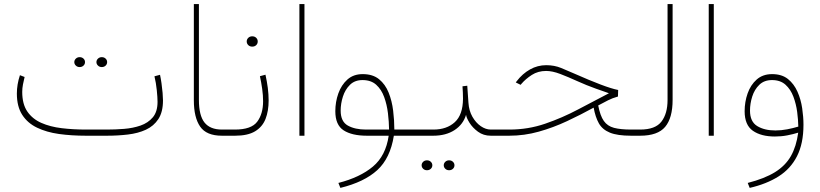

<svg xmlns="http://www.w3.org/2000/svg" viewBox="-20 -668 4037 945"><path d="M506.3 0H402.8Q332 0 270.5 -8.5Q209 -17.1 162.4 -39.6Q115.7 -62 89.4 -102.8Q63 -143.6 63 -207.5Q63 -252.4 78.1 -297.9L101.1 -289.1Q96.7 -271 93 -252.2Q89.4 -233.4 89.4 -215.8Q89.4 -155.8 114.5 -119.1Q139.6 -82.5 183.3 -63.2Q227.1 -43.9 283.7 -37.1Q340.3 -30.3 402.8 -30.3H505.9Q546.9 -30.3 590.6 -33.7Q634.3 -37.1 671.6 -50Q709 -63 732.2 -90.6Q755.4 -118.2 755.4 -166.5Q755.4 -188 751.7 -224.1Q748 -260.3 740.2 -292.5L767.6 -299.8Q771.5 -282.2 774.9 -258.1Q778.3 -233.9 780.3 -210.9Q782.2 -188 782.2 -173.8Q782.2 -116.7 759.5 -82Q736.8 -47.4 698 -29.5Q659.2 -11.7 609.6 -5.9Q560.1 0 506.3 0ZM454.6 -362.3Q454.6 -372.1 462.2 -379.4Q469.7 -386.7 481 -386.7Q492.2 -386.7 499.8 -379.6Q507.3 -372.6 507.3 -362.3Q507.3 -352.1 499.8 -345Q492.2 -337.9 481 -337.9Q469.7 -337.9 462.2 -345.2Q454.6 -352.5 454.6 -362.3ZM345.7 -362.3Q345.7 -372.1 353.3 -379.4Q360.8 -386.7 372.1 -386.7Q383.3 -386.7 390.9 -379.6Q398.4 -372.6 398.4 -362.3Q398.4 -352.1 390.9 -345Q383.3 -337.9 372.1 -337.9Q360.8 -337.9 353.3 -345.2Q345.7 -352.5 345.7 -362.3Z M934.1 -647.9H959V-176.3Q959 -99.6 986.6 -64.9Q1014.2 -30.3 1072.3 -30.3H1101.6V0H1072.3Q996.1 0 965.1 -44.9Q934.1 -89.8 934.1 -174.3Z M1137.2 0H1083.5V-30.3H1136.2Q1216.8 -30.3 1245.8 -68.8Q1274.9 -107.4 1274.9 -169.9Q1274.9 -198.7 1270.5 -230.2Q1266.1 -261.7 1259.3 -293L1286.6 -300.3Q1293.9 -267.6 1298.1 -235.4Q1302.2 -203.1 1302.2 -173.3Q1302.2 -121.6 1286.9 -82.5Q1271.5 -43.5 1235.4 -21.7Q1199.2 0 1137.2 0ZM1194.3 -463.9Q1194.3 -474.1 1201.9 -481.7Q1209.5 -489.3 1221.7 -489.3Q1233.4 -489.3 1241 -481.9Q1248.5 -474.6 1248.5 -463.9Q1248.5 -453.1 1241 -445.8Q1233.4 -438.5 1221.7 -438.5Q1209.5 -438.5 1201.9 -446Q1194.3 -453.6 1194.3 -463.9Z M1478.5 -647.9V0H1453.6V-647.9Z M1765.1 -303.2Q1814.9 -303.2 1845.7 -278.1Q1876.5 -252.9 1892.8 -212.2Q1909.2 -171.4 1915 -123.5Q1920.9 -75.7 1920.9 -30.3H2006.8V0H1918.5Q1900.9 110.8 1836.9 169.4Q1772.9 228 1655.3 256.8L1645.5 232.4Q1752 205.1 1815.4 151.9Q1878.9 98.6 1893.1 0H1786.1Q1712.4 0 1671.4 -26.4Q1630.4 -52.7 1630.4 -120.6Q1630.4 -166.5 1645.3 -208.3Q1660.2 -250 1689.9 -276.6Q1719.7 -303.2 1765.1 -303.2ZM1781.2 -30.3H1895Q1894.5 -68.8 1889.4 -111.1Q1884.3 -153.3 1870.8 -190.4Q1857.4 -227.5 1831.8 -250.7Q1806.2 -273.9 1764.2 -273.9Q1726.1 -273.9 1702.4 -250.5Q1678.7 -227.1 1667.7 -192.4Q1656.7 -157.7 1656.7 -123.5Q1656.7 -69.8 1691.9 -50Q1727.1 -30.3 1781.2 -30.3Z M1987.3 -30.3H2113.3Q2178.7 -30.3 2218.5 -66.7Q2258.3 -103 2258.8 -182.1Q2258.8 -200.7 2258.1 -212.6Q2257.3 -224.6 2256.3 -243.2L2279.8 -246.1L2285.6 -162.6Q2288.1 -123.5 2304.9 -93.8Q2321.8 -64 2346.2 -47.1Q2370.6 -30.3 2395.5 -30.3H2423.8V0H2395.5Q2359.4 0 2332.5 -19.8Q2305.7 -39.6 2290.5 -64.2Q2275.4 -88.9 2273.9 -103Q2259.8 -55.7 2217.3 -27.8Q2174.8 0 2112.3 0H1987.3ZM2164.1 145.5Q2164.1 135.7 2171.6 128.4Q2179.2 121.1 2190.4 121.1Q2201.7 121.1 2209.2 128.2Q2216.8 135.3 2216.8 145.5Q2216.8 155.8 2209.2 162.8Q2201.7 169.9 2190.4 169.9Q2179.2 169.9 2171.6 162.6Q2164.1 155.3 2164.1 145.5ZM2055.2 145.5Q2055.2 135.7 2062.7 128.4Q2070.3 121.1 2081.5 121.1Q2092.8 121.1 2100.3 128.2Q2107.9 135.3 2107.9 145.5Q2107.9 155.8 2100.3 162.8Q2092.8 169.9 2081.5 169.9Q2070.3 169.9 2062.7 162.6Q2055.2 155.3 2055.2 145.5Z M3114.7 -30.3V0H3085.9Q3019 0 2981.9 -15.1Q2944.8 -30.3 2927.5 -61Q2910.2 -91.8 2901.9 -138.2Q2838.9 -103.5 2771 -71.8Q2703.1 -40 2631.8 -20Q2560.5 0 2486.3 0H2405.8V-30.3H2487.8Q2579.1 -30.3 2663.1 -59.1Q2747.1 -87.9 2825.4 -129.4Q2903.8 -170.9 2977.1 -209Q2977.1 -209 2966.3 -212.9Q2955.6 -216.8 2940.9 -221.9Q2926.3 -227.1 2913.6 -231.4Q2865.7 -248.5 2821 -268.8Q2776.4 -289.1 2737.5 -304Q2698.7 -318.8 2668 -318.8Q2627.9 -318.8 2597.4 -299.1Q2566.9 -279.3 2546.9 -255.9L2542.5 -250.5L2518.6 -262.2L2522.9 -268.1Q2551.8 -305.7 2588.9 -326.4Q2626 -347.2 2668.5 -347.2Q2708.5 -347.2 2742.2 -333.3Q2775.9 -319.3 2811.5 -303.7Q2881.8 -272.5 2936 -252Q2990.2 -231.4 3022.5 -225.1L3021.5 -192.9Q2993.7 -185.1 2972.7 -174.3Q2951.7 -163.6 2924.3 -148.9Q2934.1 -98.1 2951.9 -72.8Q2969.7 -47.4 3002 -38.8Q3034.2 -30.3 3085.9 -30.3Z M3097.2 -30.3H3130.9Q3205.6 -30.3 3235.6 -69.6Q3265.6 -108.9 3265.6 -175.8V-647.9H3290.5V-176.3Q3290.5 -87.4 3253.9 -43.7Q3217.3 0 3130.4 0H3097.2Z M3493.2 -647.9V0H3468.3V-647.9Z M3934.6 -54.2Q3934.6 38.6 3902.8 100.8Q3871.1 163.1 3811.8 200.4Q3752.4 237.8 3669.9 256.8L3660.2 232.4Q3743.7 210.9 3794.7 179.2Q3845.7 147.5 3872.6 100.3Q3899.4 53.2 3908.7 -15.1Q3883.3 -7.3 3854.5 -1.7Q3825.7 3.9 3793.9 3.9Q3726.1 3.9 3685.5 -24.4Q3645 -52.7 3645 -120.6Q3645 -166.5 3659.7 -208.3Q3674.3 -250 3704.3 -276.6Q3734.4 -303.2 3780.3 -303.2Q3828.1 -303.2 3858.2 -279.1Q3888.2 -254.9 3905 -216.8Q3921.9 -178.7 3928.2 -135.5Q3934.6 -92.3 3934.6 -54.2ZM3796.4 -25.9Q3825.2 -25.9 3854.2 -31.5Q3883.3 -37.1 3909.2 -44.9Q3908.7 -77.6 3903.6 -116.9Q3898.4 -156.2 3885 -192.1Q3871.6 -228 3846.2 -251Q3820.8 -273.9 3779.8 -273.9Q3741.2 -273.9 3717.3 -250.7Q3693.4 -227.5 3682.4 -192.9Q3671.4 -158.2 3671.4 -123.5Q3671.4 -69.3 3706.8 -47.6Q3742.2 -25.9 3796.4 -25.9Z"/></svg>

Font: Vazirmatn RD Thin
Style: Regular
Weight: 100
Designer: Saber Rastikerdar
Foundry: Saber Rastikerdar
Version: Version 32.102